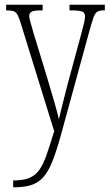

<svg xmlns="http://www.w3.org/2000/svg" viewBox="-20 -556 465 815"><path d="M36 210Q78 210 104 199.5Q130 189 147 165Q164 141 178 100.5Q192 60 210 1L70 -451Q62 -478 55.5 -491Q49 -504 39 -508Q29 -512 8 -512H6V-536H161V-512H158Q125 -512 114.5 -506.5Q104 -501 104 -488Q104 -479 109.5 -461Q115 -443 122 -417L180 -227Q198 -168 211 -122Q224 -76 230 -50Q236 -77 246 -116Q256 -155 268 -202L327 -420Q332 -440 336.5 -457.5Q341 -475 341 -487Q341 -499 332.5 -505Q324 -511 290 -512H275V-536H425V-512H420Q403 -512 393.5 -506.5Q384 -501 377.5 -483.5Q371 -466 361 -430L237 23Q218 91 200.5 133.5Q183 176 161 199Q139 222 109.5 230.5Q80 239 39 239H36Z"/></svg>

Font: Noto Serif Ethiopic ExtraCondensed ExtraLight
Style: Regular
Weight: 200
Width: 2
Designer: Monotype Design Team
Foundry: Monotype Imaging Inc.
Version: Version 2.102; ttfautohint (v1.8.4.7-5d5b)